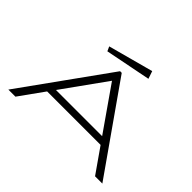

<svg xmlns="http://www.w3.org/2000/svg" viewBox="-161 -1057 1323 1323"><g transform="rotate(45 500.0 -395.5)"><path d="M887 0 761 -180H240L111 0H42L497 -634H513L958 0ZM504 -548 276 -230H726ZM338 -669 323 -702 653 -791 672 -735Z"/></g></svg>

Font: Inconsolata UltraExpanded Light
Style: Regular
Weight: 300
Width: 9
Monospace: yes
Designer: Raph Levien, Cyreal, Brenton Simpson
Foundry: Raph Levien, Cyreal, Google
Version: Version 3.001; ttfautohint (v1.8.2.53-6de2)